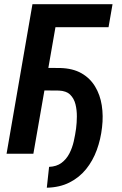

<svg xmlns="http://www.w3.org/2000/svg" viewBox="-20 -731 580 913"><path d="M515.1 -710.9 496.1 -601.6H243.7L138.7 0H11.2L134.3 -710.9ZM145 -301.3 164.1 -408.2 265.1 -407.7Q326.2 -406.2 367.2 -382.8Q408.2 -359.4 432.1 -319.8Q456.1 -280.3 463.9 -230.2Q471.7 -180.2 465.3 -126Q459 -68.8 440.2 -17.6Q421.4 33.7 389.2 73.5Q356.9 113.3 310.5 136.7Q264.2 160.2 202.6 161.6L213.4 62.5Q249 61 272.5 43.5Q295.9 25.9 309.8 -1Q323.7 -27.8 330.8 -59.3Q337.9 -90.8 341.8 -120.1Q345.2 -146.5 345.5 -177Q345.7 -207.5 338.9 -235.1Q332 -262.7 313.7 -280.8Q295.4 -298.8 260.3 -300.3Z"/></svg>

Font: Roboto Condensed SemiBold
Style: Italic
Weight: 600
Italic angle: -12°
Designer: Christian Robertson
Foundry: Google
Version: Version 3.008; 2023